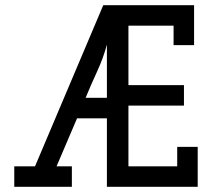

<svg xmlns="http://www.w3.org/2000/svg" viewBox="-20 -720 817 740"><path d="M257 0H35V-79H115Q181 -235 246.5 -389.5Q312 -544 378 -700H728V-546H649V-621H475V-392H689V-313H475V-79H663V-154H742V0H392V-264H277Q257 -217 237.5 -171.5Q218 -126 198 -79H257ZM392 -548Q378 -496 354.5 -445Q331 -394 310 -343H392Z"/></svg>

Font: Josefin Slab
Style: Bold
Weight: 700
Designer: Santiago Orozco
Foundry: Typemade
Version: Version 2.000